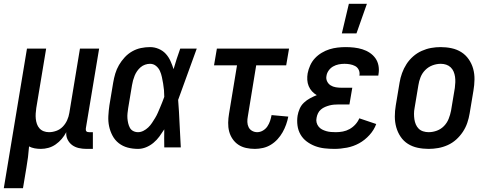

<svg xmlns="http://www.w3.org/2000/svg" viewBox="-52 -776 2572 1011"><path d="M-32 215 90 -520H191L139 -207Q137 -193 136 -178.5Q135 -164 136.5 -150Q138 -136 142.5 -123Q147 -110 156 -100Q165 -90 178 -85Q191 -80 206 -80Q225 -80 244.5 -87Q264 -94 278.5 -109Q293 -124 301.5 -143Q310 -162 313 -181L369 -520H470L400 -100Q400 -96 400 -92Q400 -88 402.5 -85Q405 -82 409 -81Q413 -80 418 -80H437V8H403Q382 8 362.5 3.5Q343 -1 328 -12Q313 -23 304 -41Q295 -59 297 -80Q287 -61 273 -44.5Q259 -28 241 -15.5Q223 -3 203 2.5Q183 8 163 8Q146 8 130 5Q114 2 101 -5Q99 23 95.5 51Q92 79 87 107L69 215Z M675 8Q646 8 620 1Q594 -6 573.5 -22Q553 -38 540.5 -61.5Q528 -85 522.5 -111Q517 -137 518.5 -165Q520 -193 524 -221L544 -341Q548 -365 555 -388.5Q562 -412 574.5 -433.5Q587 -455 604.5 -474Q622 -493 644 -505.5Q666 -518 690 -523Q714 -528 738 -528Q762 -528 784 -518.5Q806 -509 821 -492.5Q836 -476 845.5 -455Q855 -434 862 -412Q870 -439 878.5 -466Q887 -493 897 -520H984Q959 -453 935 -385Q911 -317 886 -250Q891 -188 893.5 -125.5Q896 -63 900 0H813Q813 -24 812.5 -47.5Q812 -71 813 -95Q801 -76 787.5 -57.5Q774 -39 756 -24Q738 -9 717 -0.5Q696 8 675 8ZM675 -80Q689 -80 703 -87Q717 -94 728.5 -105Q740 -116 748.5 -129Q757 -142 765 -155Q773 -168 779 -182Q785 -196 791 -210Q797 -224 802.5 -238Q808 -252 813 -266Q813 -284 811.5 -301.5Q810 -319 807 -336Q804 -353 800.5 -370Q797 -387 790 -402.5Q783 -418 769.5 -429Q756 -440 738 -440Q725 -440 712 -435.5Q699 -431 688.5 -422Q678 -413 670 -401.5Q662 -390 657 -377.5Q652 -365 648.5 -352.5Q645 -340 643 -327L623 -207Q621 -194 619.5 -180Q618 -166 619 -153Q620 -140 623 -127Q626 -114 632 -103Q638 -92 649.5 -86Q661 -80 675 -80Z M1290 8Q1266 8 1243.5 3Q1221 -2 1203 -14Q1185 -26 1172.5 -44.5Q1160 -63 1154.5 -84.5Q1149 -106 1149.5 -130Q1150 -154 1154 -177L1196 -432H1075L1090 -520H1470L1455 -432H1297L1253 -163Q1250 -148 1250.5 -133.5Q1251 -119 1257 -106.5Q1263 -94 1275.5 -87Q1288 -80 1302 -80Q1318 -80 1332.5 -88.5Q1347 -97 1356 -110.5Q1365 -124 1370 -139Q1375 -154 1378 -170L1466 -162Q1462 -141 1454.5 -120Q1447 -99 1436 -79.5Q1425 -60 1409.5 -43Q1394 -26 1374.5 -14Q1355 -2 1333 3Q1311 8 1290 8Z M1709 8Q1682 8 1656 5Q1630 2 1606.5 -7Q1583 -16 1563 -31Q1543 -46 1530.5 -67.5Q1518 -89 1514.5 -115Q1511 -141 1515 -167Q1518 -185 1526 -203.5Q1534 -222 1548.5 -235.5Q1563 -249 1580.5 -258.5Q1598 -268 1616 -275Q1602 -283 1591 -295Q1580 -307 1573.5 -322.5Q1567 -338 1566 -355.5Q1565 -373 1568 -390Q1572 -411 1581.5 -432Q1591 -453 1606.5 -469.5Q1622 -486 1642 -498Q1662 -510 1683 -516.5Q1704 -523 1725.5 -525.5Q1747 -528 1768 -528Q1791 -528 1813 -525.5Q1835 -523 1856 -516.5Q1877 -510 1895 -498Q1913 -486 1925 -469Q1937 -452 1941 -430Q1945 -408 1941 -385L1940 -378H1840L1841 -381Q1843 -396 1836.5 -409Q1830 -422 1817.5 -428.5Q1805 -435 1790.5 -437.5Q1776 -440 1762 -440Q1747 -440 1731.5 -437Q1716 -434 1702 -426Q1688 -418 1678.5 -404.5Q1669 -391 1667 -376Q1664 -361 1670.5 -347.5Q1677 -334 1689 -326.5Q1701 -319 1716 -316.5Q1731 -314 1746 -314H1803L1788 -226H1731Q1719 -226 1707 -225Q1695 -224 1683.5 -221Q1672 -218 1660 -213Q1648 -208 1638 -199.5Q1628 -191 1622.5 -179.5Q1617 -168 1615 -156Q1612 -143 1615 -131Q1618 -119 1625.5 -109.5Q1633 -100 1643.5 -94.5Q1654 -89 1666 -85.5Q1678 -82 1691 -81Q1704 -80 1717 -80Q1735 -80 1753.5 -83.5Q1772 -87 1789 -96.5Q1806 -106 1819.5 -121Q1833 -136 1840 -153L1929 -123Q1918 -92 1893.5 -65Q1869 -38 1839 -21.5Q1809 -5 1775 1.5Q1741 8 1709 8ZM1748 -600 1785 -756H1880L1825 -600Z M2205 8Q2175 8 2147 2Q2119 -4 2096 -18.5Q2073 -33 2057.5 -56Q2042 -79 2034.5 -106Q2027 -133 2027 -162.5Q2027 -192 2032 -221L2052 -341Q2056 -366 2065 -391Q2074 -416 2088.5 -438.5Q2103 -461 2123.5 -479Q2144 -497 2168.5 -508Q2193 -519 2218 -523.5Q2243 -528 2268 -528Q2298 -528 2326 -522Q2354 -516 2377 -501.5Q2400 -487 2416 -464Q2432 -441 2439.5 -414Q2447 -387 2446.5 -357.5Q2446 -328 2441 -299L2421 -179Q2417 -154 2408.5 -129Q2400 -104 2385 -81.5Q2370 -59 2350 -41Q2330 -23 2305.5 -12Q2281 -1 2255.5 3.5Q2230 8 2205 8ZM2205 -80Q2227 -80 2248.5 -88Q2270 -96 2286 -112.5Q2302 -129 2310.5 -150.5Q2319 -172 2323 -193L2343 -313Q2345 -328 2345.5 -343Q2346 -358 2344 -372Q2342 -386 2336.5 -399Q2331 -412 2321 -421.5Q2311 -431 2297.5 -435.5Q2284 -440 2269 -440Q2247 -440 2225.5 -432Q2204 -424 2187.5 -407.5Q2171 -391 2162.5 -369.5Q2154 -348 2151 -327L2131 -207Q2128 -192 2128 -177Q2128 -162 2130 -148Q2132 -134 2137.5 -121Q2143 -108 2152.5 -98.5Q2162 -89 2176 -84.5Q2190 -80 2205 -80Z"/></svg>

Font: Iosevka Term Curly Semibold
Style: Italic
Weight: 600
Italic angle: -9°
Designer: Belleve Invis
Foundry: Belleve Invis
Version: Version 32.3.0